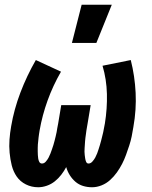

<svg xmlns="http://www.w3.org/2000/svg" viewBox="-20 -781 640 809"><path d="M141 8Q113 8 89 -4Q65 -16 50.5 -37Q36 -58 29.5 -84Q23 -110 20.5 -137.5Q18 -165 20 -193Q22 -221 27 -249Q39 -320 66 -391Q93 -462 131 -528L237 -479Q203 -420 180.5 -357.5Q158 -295 147 -232Q146 -224 144.5 -216.5Q143 -209 142.5 -201.5Q142 -194 141 -186.5Q140 -179 139.5 -172Q139 -165 139 -157.5Q139 -150 139 -142.5Q139 -135 139.5 -127.5Q140 -120 141 -113Q142 -106 145.5 -99Q149 -92 157 -92Q166 -92 173 -100Q180 -108 184.5 -116.5Q189 -125 192.5 -134Q196 -143 199 -152Q202 -161 205 -170Q208 -179 210 -188Q212 -197 214.5 -206Q217 -215 218.5 -224Q220 -233 221.5 -242Q223 -251 225 -260L238 -338H362L349 -260Q348 -253 346.5 -245.5Q345 -238 344 -230.5Q343 -223 342 -215.5Q341 -208 340 -201Q339 -194 338.5 -186.5Q338 -179 337.5 -171.5Q337 -164 336.5 -156.5Q336 -149 336 -142Q336 -135 337 -127.5Q338 -120 339 -113Q340 -106 343 -99Q346 -92 353 -92Q362 -92 369.5 -100.5Q377 -109 381.5 -117.5Q386 -126 389.5 -135Q393 -144 395.5 -152.5Q398 -161 401 -170Q404 -179 406 -188Q408 -197 410.5 -206Q413 -215 415 -224.5Q417 -234 418.5 -243Q420 -252 422 -261Q432 -323 430.5 -385Q429 -447 412 -504L531 -528Q548 -461 551.5 -390Q555 -319 542 -246Q539 -227 535 -207Q531 -187 524.5 -167.5Q518 -148 511 -128.5Q504 -109 494.5 -90.5Q485 -72 472.5 -54.5Q460 -37 444 -22.5Q428 -8 408 0Q388 8 368 8Q348 8 330 2.5Q312 -3 298 -15Q284 -27 274 -43Q264 -59 259 -77Q250 -60 238 -44.5Q226 -29 211 -17Q196 -5 177.5 1.5Q159 8 141 8ZM283 -600 324 -761H451L386 -600Z"/></svg>

Font: Iosevka Heavy Extended
Style: Italic
Weight: 900
Width: 7
Italic angle: -9°
Monospace: yes
Designer: Belleve Invis
Foundry: Belleve Invis
Version: Version 32.5.0; ttfautohint (v1.8.4)